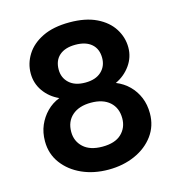

<svg xmlns="http://www.w3.org/2000/svg" viewBox="-107 -806 847 912"><g transform="rotate(-15 316.0 -350.0)"><path d="M316 12Q244 12 186 -14Q128 -40 93 -87Q58 -134 58 -196Q58 -239 73 -274Q88 -309 114.5 -336Q141 -363 177 -377Q131 -398 103.5 -437Q76 -476 76 -525Q76 -574 103 -617Q130 -660 183.5 -686Q237 -712 316 -712Q395 -712 448.5 -686Q502 -660 529 -617Q556 -574 556 -525Q556 -477 528 -437.5Q500 -398 455 -377Q492 -362 518.5 -335.5Q545 -309 559.5 -274Q574 -239 574 -196Q574 -134 539.5 -87Q505 -40 446.5 -14Q388 12 316 12ZM316 -101Q378 -101 409.5 -131Q441 -161 441 -207Q441 -258 408 -287.5Q375 -317 316 -317Q257 -317 223.5 -287.5Q190 -258 190 -207Q190 -161 222.5 -131Q255 -101 316 -101ZM316 -416Q367 -416 395 -442Q423 -468 423 -509Q423 -553 395 -577.5Q367 -602 316 -602Q265 -602 237 -577.5Q209 -553 209 -508Q209 -468 237 -442Q265 -416 316 -416Z"/></g></svg>

Font: DM Sans 20pt
Style: Bold
Weight: 700
Version: Version 4.004;gftools[0.9.30]